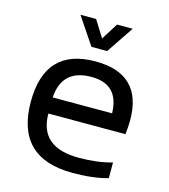

<svg xmlns="http://www.w3.org/2000/svg" viewBox="-105 -782 763 866"><g transform="rotate(15 276.0 -349.0)"><path d="M284.7 -512.7Q503.4 -512.7 503.4 -296.4Q503.4 -265.6 499 -230.5H139.2Q139.2 -73.2 322.8 -73.2Q410.2 -73.2 478 -92.8V-19.5Q410.2 0 313 0Q48.8 0 48.8 -262.2Q48.8 -512.7 284.7 -512.7ZM139.2 -305.7H416.5Q413.6 -440.4 284.7 -440.4Q147.9 -440.4 139.2 -305.7ZM163.6 -698.2H236.8L285.6 -620.1L334.5 -698.2H407.7L322.3 -571.3H249Z"/></g></svg>

Font: Voltera
Style: Regular
Weight: 400
Designer: Bernd Montag
Version: Version 1.301